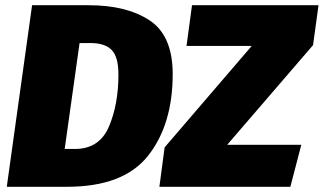

<svg xmlns="http://www.w3.org/2000/svg" viewBox="-20 -716 1241 736"><path d="M642 -432Q642 -239 548 -119.5Q454 0 237 0H6L103 -696H320Q466 -696 554 -637.5Q642 -579 642 -432ZM285 -551 228 -145H267Q361 -145 397.5 -230.5Q434 -316 434 -430Q434 -498 408 -524.5Q382 -551 327 -551ZM611 -151 945 -540H695L716 -696H1201L1180 -543L851 -161H1135L1093 0H591Z"/></svg>

Font: FiraGO Heavy
Style: Italic
Weight: 900
Italic angle: -8°
Designer: bBox Type GmbH
Foundry: bBox Type GmbH
Version: Version 1.001